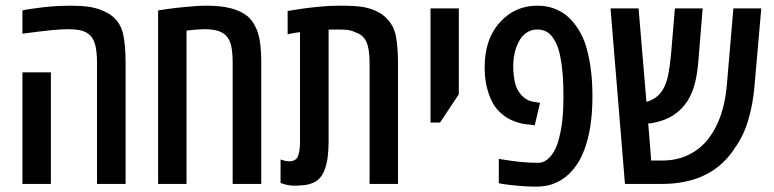

<svg xmlns="http://www.w3.org/2000/svg" viewBox="-20 -660 2776 689"><path d="M328.1 0V-435.1Q328.1 -476.1 321 -501.7Q314 -527.3 294.9 -540Q282.2 -548.8 264.9 -552Q247.6 -555.2 224.6 -555.2Q199.2 -555.2 162.6 -551.5Q126 -547.9 60.5 -539.1V-622.6Q74.2 -626 92.8 -628.4Q111.3 -630.9 133.8 -633.8Q164.6 -637.2 188 -638.4Q211.4 -639.6 230 -639.6Q272 -639.6 298.1 -635.7Q324.2 -631.8 344.7 -623.5Q367.2 -614.3 382.8 -602.1Q413.1 -577.6 421.9 -537.4Q430.7 -497.1 430.7 -435.1V0ZM60.5 0V-400.4H162.6V0Z M547.4 0V-622.6Q568.4 -626 588.4 -628.7Q608.4 -631.3 627 -633.3Q653.8 -636.2 678 -637.9Q702.1 -639.6 722.2 -639.6Q823.2 -639.6 869.1 -601.1Q883.8 -587.9 893.1 -570.8Q907.2 -546.4 912.4 -512.7Q917.5 -479 917.5 -435.1V0H814.9V-435.1Q814.9 -471.2 809.8 -494.9Q804.7 -518.6 791 -532.2Q778.3 -544.9 759.5 -550Q740.7 -555.2 713.4 -555.2Q689 -555.2 649.4 -550.3V0Z M1034.7 6.3Q1013.2 6.3 986.8 -3.4V-87.9Q1004.4 -81.1 1017.6 -81.1Q1042.5 -81.1 1049.6 -100.3Q1056.6 -119.6 1056.6 -151.9V-544.4Q1045.4 -543.5 1034.4 -541.5Q1023.4 -539.6 1012.2 -537.1V-620.6Q1030.8 -624 1061.3 -628.4Q1091.8 -632.8 1127.9 -636.2Q1164.1 -639.6 1198.7 -639.6Q1252.4 -639.6 1279.8 -635.3Q1307.1 -630.9 1329.1 -620.6Q1353 -609.9 1369.1 -592.3Q1394 -566.9 1401.1 -528.1Q1408.2 -489.3 1408.2 -435.1V0H1306.2V-435.1Q1306.2 -484.9 1294.7 -510Q1283.2 -535.2 1256.3 -543.5Q1243.2 -550.8 1223.1 -553.2Q1214.8 -553.7 1198.7 -554Q1182.6 -554.2 1159.2 -553.7V-151.9Q1159.2 -121.1 1155.8 -95.2Q1152.3 -69.3 1144.5 -49.8Q1132.8 -17.6 1105.5 -4.9Q1089.8 2.4 1071 4.4Q1052.2 6.3 1034.7 6.3Z M1524.9 -220.2V-629.9H1626.5V-321.8L1559.1 -220.2Z M1901.4 9.8Q1873.5 9.8 1838.9 6.6Q1804.2 3.4 1786.1 0.5L1770 -2.4V-89.8Q1810.5 -83 1844 -79.3Q1877.4 -75.7 1911.1 -75.7Q1943.8 -75.7 1967.8 -116.2Q1980 -136.7 1986.8 -166.5Q2002 -222.7 2002 -311.5Q2002 -399.9 1991.7 -451.2Q1985.8 -484.9 1974.6 -506.8Q1960.9 -534.2 1944.8 -544.2Q1928.7 -554.2 1908.2 -554.2Q1887.2 -554.2 1870.1 -543Q1853 -531.7 1843.3 -513.2Q1832 -493.2 1826.9 -470Q1821.8 -446.8 1821.8 -421.4Q1821.8 -394 1826.7 -369.6Q1831.5 -345.2 1841.8 -331.1Q1850.1 -316.9 1865.5 -306.2Q1880.9 -295.4 1903.3 -293.5L1918 -291L1898.9 -210.4L1881.3 -212.9Q1856.9 -213.9 1832.3 -222.4Q1807.6 -231 1791 -243.2Q1780.8 -250.5 1770.5 -260.7Q1760.3 -271 1752.9 -282.7Q1738.8 -304.7 1729 -339.4Q1719.2 -374 1719.2 -418.9Q1719.2 -521.5 1775.9 -582Q1829.1 -639.6 1907.7 -639.6Q1940.9 -639.6 1967 -629.9Q1993.2 -620.1 2011.7 -605.5Q2029.8 -590.8 2047.4 -566.9Q2064.9 -543 2077.6 -510.3Q2090.3 -475.6 2098.1 -425.8Q2106 -376 2106 -314.5Q2106 -254.4 2098.1 -205.1Q2090.3 -155.8 2075.7 -119.6Q2063.5 -87.4 2046.1 -63.7Q2028.8 -40 2009.3 -24.9Q1991.7 -10.7 1965.8 -0.5Q1939.9 9.8 1901.4 9.8Z M2222.7 0 2170.9 -629.9H2271.5L2299.8 -294.4Q2341.8 -306.6 2360.8 -342.3Q2372.1 -362.3 2377.9 -391.6Q2383.8 -420.9 2387.7 -460.9L2401.9 -629.9H2501.5L2485.4 -432.1Q2481 -387.2 2472.4 -356Q2463.9 -324.7 2447.3 -297.9Q2426.3 -265.6 2394.8 -245.6Q2363.3 -225.6 2315.4 -217.3Q2313 -217.3 2310.5 -217.3Q2308.1 -217.3 2306.2 -217.3L2316.9 -84H2357.9Q2409.2 -84 2451.2 -104.5Q2493.2 -125 2522.5 -162.6Q2577.1 -233.4 2587.9 -350.6L2611.8 -629.9H2711.9L2687.5 -351.1Q2682.1 -286.1 2665 -228.8Q2647.9 -171.4 2618.2 -130.9Q2600.6 -101.6 2571.8 -74.5Q2543 -47.4 2504.9 -29.8Q2474.1 -15.1 2436.3 -7.6Q2398.4 0 2357.9 0Z"/></svg>

Font: Open Sans Condensed SemiBold
Style: Regular
Weight: 600
Width: 3
Designer: Monotype Design Team
Foundry: Monotype Imaging Inc.
Version: Version 3.000; ttfautohint (v1.8.4)